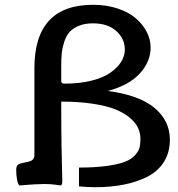

<svg xmlns="http://www.w3.org/2000/svg" viewBox="-20 -760 734 793"><path d="M364.3 -740.2Q419.4 -740.2 465.3 -725.1Q511.2 -710 540.5 -684.8Q569.8 -659.7 585.9 -628.4Q602.1 -597.2 602.1 -563.5Q602.1 -505.4 557.4 -456.5Q512.7 -407.7 425.3 -384.3Q555.2 -367.2 618.4 -314.2Q681.6 -261.2 681.6 -183.1Q681.6 -130.4 657 -91.3Q632.3 -52.2 588.4 -30Q544.4 -7.8 490.7 2.7Q437 13.2 372.1 13.2Q342.8 13.2 306.2 9.8V-67.9Q373 -67.9 421.4 -74.7Q469.7 -81.5 496.1 -91.8Q522.5 -102.1 537.4 -118.7Q552.2 -135.3 556.2 -149.9Q560.1 -164.6 560.1 -185.1Q560.1 -209.5 550.5 -231Q541 -252.4 517.3 -272.7Q493.7 -293 457.3 -307.9Q420.9 -322.8 363.5 -331.5Q306.2 -340.3 232.9 -340.3Q232.9 -227.1 234.1 -157.2Q235.4 -87.4 236.3 -57.9Q237.3 -28.3 237.3 -12.7Q237.3 5.9 230 5.9Q229.5 5.9 209.5 2.9Q189.5 0 163.6 0Q129.9 0 60.5 5.9Q53.7 1 50.3 -18.6Q46.9 -38.1 46.9 -57.1Q46.9 -75.2 55.2 -80.6Q63.5 -85.9 86.9 -89.8Q108.4 -93.3 115.2 -100.6Q122.1 -107.9 122.1 -119.6V-478.5Q122.1 -740.2 364.3 -740.2ZM247.6 -414.6Q309.1 -414.6 358.2 -427Q407.2 -439.5 436.3 -460Q465.3 -480.5 480.5 -504.9Q495.6 -529.3 495.6 -555.2Q495.6 -600.1 460.4 -631.8Q425.3 -663.6 363.8 -663.6Q329.6 -663.6 304.9 -653.1Q280.3 -642.6 266.6 -627Q252.9 -611.3 245.1 -586.7Q237.3 -562 235.1 -540Q232.9 -518.1 232.9 -488.3V-425.8Q232.9 -419.9 235.8 -417.2Q238.8 -414.6 247.6 -414.6Z"/></svg>

Font: Coustard
Style: Regular
Weight: 400
Foundry: vernon adams
Version: Version 1.000